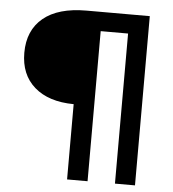

<svg xmlns="http://www.w3.org/2000/svg" viewBox="-54 -709 775 859"><g transform="rotate(5 334.0 -280.0)"><path d="M279 100V-238Q166 -239 102.5 -294.5Q39 -350 39 -448Q39 -549 106 -604.5Q173 -660 300 -660H584V100H494V-574H371V100Z"/></g></svg>

Font: Elaine Sans Medium
Style: Regular
Weight: 500
Designer: Wei Huang
Foundry: Wei Huang
Version: Version 2.001;December 24, 2019;FontCreator 12.0.0.2547 64-b